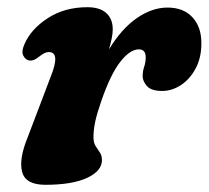

<svg xmlns="http://www.w3.org/2000/svg" viewBox="-20 -500 579 533"><path d="M59.5 -332.5Q50 -335 44.5 -346Q39 -357 47.5 -376.5Q65.5 -419 112.5 -449.5Q159.5 -480 222.5 -480Q257 -480 275 -463.8Q293 -447.5 293 -418.5Q293 -407 290 -392.8Q287 -378.5 282.5 -363Q318 -421 360.2 -450Q402.5 -479 445 -479Q490 -479 515 -451.2Q540 -423.5 539 -377Q538.5 -338 522.5 -308.8Q506.5 -279.5 481.8 -263.5Q457 -247.5 430 -247.5Q400 -247.5 388 -261Q376 -274.5 376 -288.5Q376 -302 380.2 -314.5Q384.5 -327 384.5 -341Q384.5 -363 365.5 -363Q341 -363 314 -328.5Q287 -294 261.5 -220.5Q249 -184.5 244.2 -161.8Q239.5 -139 239.5 -119.5Q239.5 -104 245.2 -94.8Q251 -85.5 257 -77Q263 -68.5 263 -55.5Q263 -25.5 221.8 -6.2Q180.5 13 106 13Q51 13 41.5 -22.5Q32 -58 56.5 -118L121.5 -289Q148 -355.5 115.5 -355.5Q104 -355.5 89 -343Q72 -329 59.5 -332.5Z"/></svg>

Font: Fraunces 9pt Soft
Style: Bold Italic
Weight: 700
Italic angle: -16°
Version: Version 1.000;[b76b70a41]